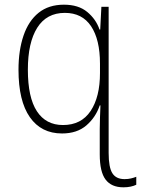

<svg xmlns="http://www.w3.org/2000/svg" viewBox="-20 -559 602 820"><path d="M507 241Q456 241 431 208Q406 175 406 100V-8Q406 -27 407 -56.5Q408 -86 409 -109H406Q389 -58 349 -23.5Q309 11 245 11Q156 11 107.5 -58.5Q59 -128 59 -261Q59 -344 80.5 -407Q102 -470 145 -504.5Q188 -539 253 -539Q315 -539 352.5 -508Q390 -477 405 -433H408L413 -530H444V94Q444 156 460 181Q476 206 512 206Q527 206 539.5 203Q552 200 562 196V230Q552 235 538 238Q524 241 507 241ZM249 -25Q327 -25 367 -85Q407 -145 407 -247V-287Q407 -390 369 -447Q331 -504 257 -504Q179 -504 139 -440.5Q99 -377 99 -261Q99 -143 137.5 -84Q176 -25 249 -25Z"/></svg>

Font: Noto Sans Mono Condensed ExtraLight
Style: Regular
Weight: 200
Width: 3
Designer: Monotype Design Team
Foundry: Monotype Imaging Inc.
Version: Version 2.014; ttfautohint (v1.8.4.7-5d5b)